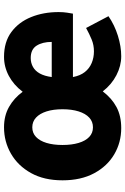

<svg xmlns="http://www.w3.org/2000/svg" viewBox="150 -774 637 978"><g transform="rotate(-90 469.0 -284.5)"><path d="M306 14Q233 14 172.5 -21.5Q112 -57 76 -124Q40 -191 40 -285Q40 -379 77 -445.5Q114 -512 175.5 -547.5Q237 -583 310 -583Q369 -583 414 -557.5Q459 -532 491 -488Q526 -534 572 -558.5Q618 -583 669 -583Q745 -583 795.5 -545.5Q846 -508 871.5 -445Q897 -382 897 -305Q897 -281 894 -262Q891 -243 889 -232H566Q573 -195 591.5 -171.5Q610 -148 637.5 -136.5Q665 -125 697 -125Q729 -125 757 -136.5Q785 -148 816 -165L876 -51Q831 -20 776.5 -3Q722 14 672 14Q623 14 575.5 -10.5Q528 -35 493 -80Q458 -34 413 -10Q368 14 306 14ZM310 -130Q339 -130 359.5 -149Q380 -168 391 -203Q402 -238 402 -285Q402 -332 391 -366.5Q380 -401 359.5 -420Q339 -439 310 -439Q281 -439 261 -420Q241 -401 230.5 -366.5Q220 -332 220 -285Q220 -238 230.5 -203Q241 -168 261 -149Q281 -130 310 -130ZM566 -340H745Q745 -387 726 -417Q707 -447 663 -447Q638 -447 617.5 -435.5Q597 -424 584 -400.5Q571 -377 566 -340Z"/></g></svg>

Font: Noto Sans JP Thin Black
Style: Regular
Weight: 900
Version: Version 2.004-H2;hotconv 1.0.118;makeotfexe 2.5.65603